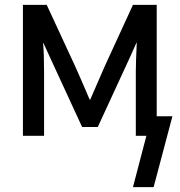

<svg xmlns="http://www.w3.org/2000/svg" viewBox="-20 -558 741 789"><path d="M74.2 0V-538.1H171.9L289.1 -285.2Q318.4 -219.7 348.6 -148.4H350.6Q403.3 -269.5 410.2 -285.2L526.4 -538.1H624V0H538.1V-264.6Q538.1 -298.8 542 -382.8H541L510.7 -315.4L381.8 -36.1H317.4L189.5 -313.5L158.2 -381.8H157.2Q161.1 -335.9 161.1 -264.6V0ZM526.4 210.9 602.5 -80.1H688.5L611.3 210.9Z"/></svg>

Font: Gothic A1 Medium
Style: Regular
Weight: 500
Designer: HanYang I&C Co.,Ltd.
Foundry: HanYang I&C Co.,Ltd.
Version: Version 2.50